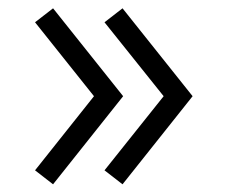

<svg xmlns="http://www.w3.org/2000/svg" viewBox="-20 -508 576 474"><path d="M111 -53 284 -270.5 111 -487.5 66.5 -453 212 -270.5 66.5 -87.5ZM282.5 -53 455.5 -270.5 282.5 -487.5 238 -453 384 -270.5 238 -87.5Z"/></svg>

Font: Vela Sans
Style: Regular
Weight: 400
Designer: Principal design: Mikhail Sharanda - project Manrope.
Design modification: Ravid Balaliev
Foundry: Mikhail Sharanda
Version: Version 1.001